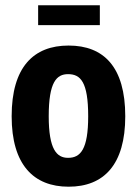

<svg xmlns="http://www.w3.org/2000/svg" viewBox="-20 -694 517 725"><path d="M124 -599H357V-674H124ZM239 11C372 11 453 -72 453 -255C453 -441 372 -522 239 -522C107 -522 24 -441 24 -255C24 -72 107 11 239 11ZM237 -98C194 -98 164 -130 164 -255C164 -385 194 -414 237 -414C284 -414 313 -385 313 -255C313 -130 284 -98 237 -98Z"/></svg>

Font: Decalotype
Style: Bold
Weight: 700
Designer: Alfredo Marco Pradil
Foundry: Alfredo Marco Pradil
Version: Version 1.0